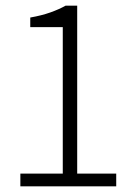

<svg xmlns="http://www.w3.org/2000/svg" viewBox="-20 -659 483 679"><path d="M52 0V-45H202V-563H87V-597Q127 -604 158 -615Q189 -626 212 -639H253V-45H391V0Z"/></svg>

Font: Assistant ExtraLight Light
Style: Regular
Weight: 300
Version: Version 3.000